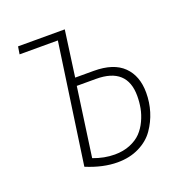

<svg xmlns="http://www.w3.org/2000/svg" viewBox="-102 -610 676 711"><g transform="rotate(-20 236.0 -255.0)"><path d="M275.9 -338.9Q354 -338.9 392.6 -301Q431.2 -263.2 431.2 -196.8Q431.2 -158.7 420.4 -123.5Q409.7 -88.4 388.4 -57.9Q367.2 -27.3 329.8 -8.8Q292.5 9.8 244.1 9.8Q187 9.8 122.1 -17.1L189.9 -490.2H39.1L43.9 -520H228L203.1 -338.9ZM244.1 -21Q277.8 -21 304.7 -32Q331.5 -43 348.4 -60.5Q365.2 -78.1 376.2 -101.8Q387.2 -125.5 391.6 -148.9Q396 -172.4 396 -196.8Q396 -308.1 273.9 -308.1H198.2L160.2 -37.1Q202.6 -21 244.1 -21Z"/></g></svg>

Font: Fira Sans Compressed UltraLight
Style: Italic
Weight: 200
Width: 3
Italic angle: -8°
Designer: Carrois Corporate & Edenspiekermann AG
Foundry: Carrois Corporate GbR & Edenspiekermann AG
Version: Version 4.203;PS 004.203;hotconv 1.0.88;makeotf.lib2.5.64775